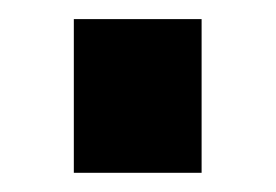

<svg xmlns="http://www.w3.org/2000/svg" viewBox="-20 -180 287 200"><path d="M56.9 0V-160.1H190V0Z"/></svg>

Font: Anaheim
Style: Regular
Weight: 400
Designer: Vernon Adams
Foundry: Vernon Adams
Version: Version 2.001